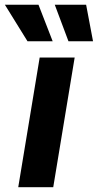

<svg xmlns="http://www.w3.org/2000/svg" viewBox="-60 -781 408 801"><path d="M16.1 0 105.5 -541H251.5L162.1 0ZM225.6 -608.9 168.5 -761.2H299.3L328.1 -608.9ZM54.7 -608.9 -39.6 -761.2H100.6L159.7 -608.9Z"/></svg>

Font: Inter 17pt
Style: Bold Italic
Weight: 700
Italic angle: -9.3988°
Version: Version 4.001;git-66647c0bb